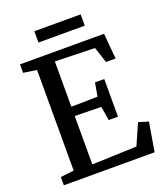

<svg xmlns="http://www.w3.org/2000/svg" viewBox="-159 -1002 956 1109"><g transform="rotate(-20 318.5 -447.0)"><path d="M122.5 -60.5V-679L41 -691V-743H557.5L571.5 -586H512.5L480.5 -683.5L236 -690V-411.5L398 -414.5L412.5 -497H469.5V-265.5H412.5L398.5 -351.5L236 -354.5V-57L510.5 -67L567.5 -196L628 -178L598 0H40V-51ZM469 -894.5V-825H184.5V-894.5Z"/></g></svg>

Font: Merriweather Medium
Style: Regular
Weight: 500
Version: Version 2.100